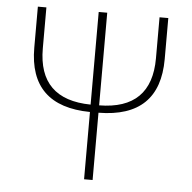

<svg xmlns="http://www.w3.org/2000/svg" viewBox="-52 -778 828 830"><g transform="rotate(5 362.0 -363.0)"><path d="M645 -726V-548Q645 -294 380 -292V0H343V-292Q79 -295 79 -548V-726H116V-548Q116 -327 343 -324V-726H380V-324Q607 -326 607 -548V-726Z"/></g></svg>

Font: Noto Sans CJK TC Thin
Style: Regular
Weight: 250
Designer: Ryoko NISHIZUKA ???? (kana & ideographs); Paul D. Hunt (Latin, Greek & Cyrillic); Wenlong ZHANG ??? (bopomofo); Sandoll 
Foundry: Adobe Systems Incorporated
Version: Version 1.004 January 19, 2016